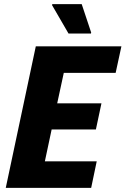

<svg xmlns="http://www.w3.org/2000/svg" viewBox="-20 -913 610 933"><path d="M8 0 154 -688H570L542 -559H290L258 -411H473L446 -284H231L198 -129H450L423 0ZM313 -750 233 -888 234 -893H377L423 -755L422 -750Z"/></svg>

Font: Saira Semi Condensed
Style: Bold Italic
Weight: 700
Width: 4
Italic angle: -12°
Designer: Hector Gatti with collaboration of the Omnibus-Type team
Foundry: Omnibus-Type
Version: Version 1.001; ttfautohint (v1.8)